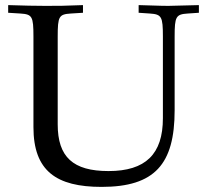

<svg xmlns="http://www.w3.org/2000/svg" viewBox="-20 -712 817 752"><path d="M378 20C586 20 664 -69 664 -280V-569C664 -647 669 -656 715 -659L759 -662V-692C654 -689 654 -689 639 -689C622 -689 622 -689 523 -692V-662L567 -659C613 -656 618 -647 618 -569V-249C618 -108 550 -42 405 -42C266 -42 206 -97 206 -225V-569C206 -648 211 -656 257 -659L305 -662V-692C232 -689 210 -689 158 -689C108 -689 84 -690 12 -692V-662L60 -659C106 -656 111 -648 111 -569V-214C111 -42 201 20 378 20Z"/></svg>

Font: Asana Math
Style: Regular
Weight: 400
Version: Version 000.958